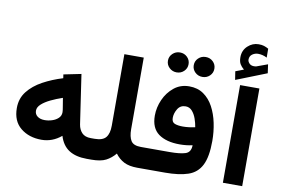

<svg xmlns="http://www.w3.org/2000/svg" viewBox="-88 -1041 1753 1195"><g transform="rotate(10 788.0 -444.0)"><path d="M524.9 0Q455.6 0 412.4 -27.6Q369.1 -55.2 351.1 -114.7Q294.9 -67.9 226.1 -67.9Q147 -67.9 94.2 -110.8Q41.5 -153.8 41.5 -236.3Q41.5 -296.9 76.4 -341.3Q111.3 -385.7 168.7 -417Q226.1 -448.2 293.9 -468.8L290.5 -492.2L400.9 -514.6L446.8 -203.6Q451.7 -171.9 470.9 -151.6Q490.2 -131.3 526.9 -131.3H541.5V0ZM326.2 -259.3Q326.2 -266.1 325 -274.2Q323.7 -282.2 322.3 -291.5L313 -348.1Q272.9 -334.5 238.5 -317.9Q204.1 -301.3 182.9 -282Q161.6 -262.7 161.6 -240.7Q161.6 -218.3 179 -205.1Q196.3 -191.9 224.6 -191.9Q248.5 -191.9 271.7 -199.5Q294.9 -207 310.5 -221.9Q326.2 -236.8 326.2 -259.3Z M642.6 -230V-682.1H765.1V-229.5Q765.1 -182.1 781 -156.7Q796.9 -131.3 843.8 -131.3H859.4V0H844.7Q792.5 0 760 -16.6Q727.5 -33.2 704.1 -64.9Q678.7 -34.2 645.8 -17.1Q612.8 0 554.2 0H522V-131.3H551.3Q602.5 -131.3 622.6 -156Q642.6 -180.7 642.6 -230Z M1079.6 -689.9Q1079.6 -716.3 1098.6 -734.6Q1117.7 -752.9 1145 -752.9Q1172.4 -752.9 1191.2 -734.6Q1210 -716.3 1210 -689.9Q1210 -663.6 1191.2 -645.3Q1172.4 -627 1145 -627Q1117.7 -627 1098.6 -645.3Q1079.6 -663.6 1079.6 -689.9ZM916.5 -689.9Q916.5 -716.3 935.8 -734.6Q955.1 -752.9 981.9 -752.9Q1009.3 -752.9 1028.1 -734.6Q1046.9 -716.3 1046.9 -689.9Q1046.9 -663.6 1028.1 -645.3Q1009.3 -627 981.9 -627Q955.1 -627 935.8 -645.3Q916.5 -663.6 916.5 -689.9ZM1025.4 -131.3Q1091.3 -131.3 1125 -142.3Q1158.7 -153.3 1159.2 -197.8Q1122.1 -189 1078.6 -189Q993.2 -189 944.3 -224.6Q895.5 -260.3 895.5 -338.9Q895.5 -390.6 917.5 -440.2Q939.5 -489.7 980 -522.5Q1020.5 -555.2 1075.7 -555.2Q1128.9 -555.2 1166.7 -528.8Q1204.6 -502.4 1228.5 -457.8Q1252.4 -413.1 1263.9 -357.9Q1275.4 -302.7 1275.4 -245.1Q1275.4 -144.5 1248.5 -91.6Q1221.7 -38.6 1165.3 -19.3Q1108.9 0 1019.5 0H839.8V-131.3ZM1078.1 -301.8Q1115.7 -301.8 1155.8 -311Q1151.9 -336.4 1142.3 -363.8Q1132.8 -391.1 1116.2 -409.9Q1099.6 -428.7 1074.7 -428.7Q1041.5 -428.7 1024.7 -400.9Q1007.8 -373 1007.8 -344.2Q1007.8 -316.9 1027.8 -309.3Q1047.9 -301.8 1078.1 -301.8Z M1392.1 -716.8Q1375.5 -730.5 1366.2 -746.3Q1356.9 -762.2 1356.9 -789.1Q1356.9 -832.5 1387 -860.4Q1417 -888.2 1455.6 -888.2Q1475.6 -888.2 1489.5 -883.8Q1503.4 -879.4 1518.1 -871.1L1518.6 -814.9Q1490.7 -829.1 1462.4 -829.1Q1442.9 -829.1 1426 -817.4Q1409.2 -805.7 1409.2 -782.7Q1409.7 -769 1422.4 -757.3Q1435.1 -745.6 1460.9 -749Q1461.9 -749 1464.8 -750L1534.2 -775.4L1542 -720.2L1349.1 -644L1340.8 -697.3ZM1507.3 -617.7V-0.5H1385.3V-617.7Z"/></g></svg>

Font: Vazirmatn RD UI FD
Style: Bold
Weight: 700
Designer: Saber Rastikerdar
Foundry: Saber Rastikerdar
Version: Version 33.003